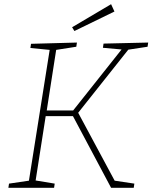

<svg xmlns="http://www.w3.org/2000/svg" viewBox="-20 -896 727 916"><path d="M241 -20 238 0H20L23 -20L118 -34L217 -658L125 -667L128 -687L347 -693L344 -673L248 -658L203 -369H329L560 -660L471 -668L474 -688L687 -693L684 -673L592 -659L353 -358L527 -34L621 -20L618 0H510L328 -342H198L150 -35ZM335 -748 324 -766 510 -876 526 -841Z"/></svg>

Font: Bitter ExtraLight
Style: Italic
Weight: 200
Italic angle: -9°
Designer: Sol Matas, and Bitter project Authors
Foundry: Sol Matas
Version: Version 2.001